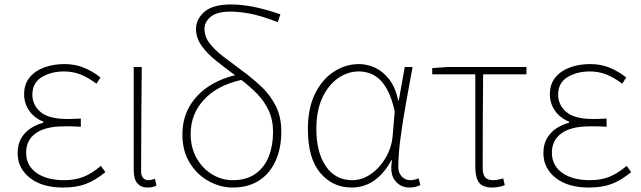

<svg xmlns="http://www.w3.org/2000/svg" viewBox="-20 -827 2869 860"><path d="M263 13Q168 13 113.5 -30.5Q59 -74 59 -141Q59 -181 75.5 -208.5Q92 -236 118.5 -253Q145 -270 174 -277V-282Q133 -299 110.5 -331.5Q88 -364 88 -405Q88 -450 112.5 -480Q137 -510 178 -525Q219 -540 269 -540Q317 -540 356.5 -523.5Q396 -507 430 -480L412 -452Q378 -478 343 -492.5Q308 -507 267 -507Q209 -507 167 -481.5Q125 -456 125 -403Q125 -357 161.5 -325.5Q198 -294 282 -294Q297 -294 309.5 -294.5Q322 -295 342 -296V-259Q319 -261 302 -261Q285 -261 266 -261Q183 -261 140 -230Q97 -199 97 -143Q97 -86 143 -53Q189 -20 267 -20Q316 -20 353 -34.5Q390 -49 432 -84L452 -56Q407 -19 364.5 -3Q322 13 263 13Z M640 13Q612 13 595.5 -5.5Q579 -24 579 -66V-527H615Q614 -408 613 -293Q612 -178 612 -59Q612 -40 621 -30Q630 -20 643 -20Q651 -20 657.5 -21.5Q664 -23 674 -26L681 4Q674 8 664 10.5Q654 13 640 13Z M1022 13Q968 13 916 -15Q864 -43 830.5 -96.5Q797 -150 797 -224Q797 -294 827.5 -348Q858 -402 911.5 -438Q965 -474 1033 -490Q988 -523 948 -555Q908 -587 883 -622Q858 -657 858 -697Q858 -741 895.5 -774Q933 -807 1015 -807Q1059 -807 1110.5 -797.5Q1162 -788 1236 -763L1224 -728Q1148 -757 1099 -766Q1050 -775 1013 -775Q951 -775 923.5 -751.5Q896 -728 896 -699Q896 -663 918.5 -633.5Q941 -604 978.5 -575Q1016 -546 1061 -513Q1105 -481 1146 -443.5Q1187 -406 1213.5 -356Q1240 -306 1240 -238Q1240 -163 1214.5 -106.5Q1189 -50 1140.5 -18.5Q1092 13 1022 13ZM1061 -469Q953 -445 893.5 -380.5Q834 -316 834 -227Q834 -165 861 -118Q888 -71 931 -45.5Q974 -20 1022 -20Q1085 -20 1125 -49Q1165 -78 1184 -126.5Q1203 -175 1203 -235Q1203 -290 1183.5 -332Q1164 -374 1131.5 -407Q1099 -440 1061 -469Z M1555 13Q1470 13 1414.5 -52.5Q1359 -118 1359 -249Q1359 -342 1391 -407Q1423 -472 1475.5 -506Q1528 -540 1588 -540Q1624 -540 1659.5 -524Q1695 -508 1723 -472Q1751 -436 1764 -376H1766L1793 -527H1828Q1814 -451 1799 -368Q1784 -285 1774 -209.5Q1764 -134 1764 -79Q1764 -53 1779.5 -36.5Q1795 -20 1817 -20Q1827 -20 1837.5 -22.5Q1848 -25 1855 -28L1863 2Q1855 6 1843 9.5Q1831 13 1814 13Q1774 13 1749.5 -18Q1725 -49 1736 -109H1733Q1666 13 1555 13ZM1558 -20Q1602 -20 1641.5 -47.5Q1681 -75 1708 -121Q1735 -167 1739 -222L1748 -328Q1735 -387 1716 -422.5Q1697 -458 1674.5 -476.5Q1652 -495 1629.5 -501Q1607 -507 1587 -507Q1538 -507 1494.5 -477Q1451 -447 1424 -389.5Q1397 -332 1397 -249Q1397 -145 1439.5 -82.5Q1482 -20 1558 -20Z M2185 13Q2143 13 2126 -9Q2109 -31 2109 -81V-494H1916V-522L1988 -527H2338V-494H2144Q2143 -388 2142.5 -284Q2142 -180 2142 -75Q2142 -47 2152.5 -33.5Q2163 -20 2188 -20Q2200 -20 2212 -22.5Q2224 -25 2234 -28L2241 2Q2233 6 2217.5 9.5Q2202 13 2185 13Z M2618 13Q2523 13 2468.5 -30.5Q2414 -74 2414 -141Q2414 -181 2430.5 -208.5Q2447 -236 2473.5 -253Q2500 -270 2529 -277V-282Q2488 -299 2465.5 -331.5Q2443 -364 2443 -405Q2443 -450 2467.5 -480Q2492 -510 2533 -525Q2574 -540 2624 -540Q2672 -540 2711.5 -523.5Q2751 -507 2785 -480L2767 -452Q2733 -478 2698 -492.5Q2663 -507 2622 -507Q2564 -507 2522 -481.5Q2480 -456 2480 -403Q2480 -357 2516.5 -325.5Q2553 -294 2637 -294Q2652 -294 2664.5 -294.5Q2677 -295 2697 -296V-259Q2674 -261 2657 -261Q2640 -261 2621 -261Q2538 -261 2495 -230Q2452 -199 2452 -143Q2452 -86 2498 -53Q2544 -20 2622 -20Q2671 -20 2708 -34.5Q2745 -49 2787 -84L2807 -56Q2762 -19 2719.5 -3Q2677 13 2618 13Z"/></svg>

Font: Source Han Sans SC ExtraLight
Style: Regular
Weight: 250
Designer: Ryoko NISHIZUKA 西塚涼子 (kana, bopomofo & ideographs); Paul D. Hunt (Latin, Greek & Cyrillic); Sandoll Communications 산돌커뮤니
Foundry: Adobe
Version: Version 2.004;hotconv 1.0.118;makeotfexe 2.5.65603